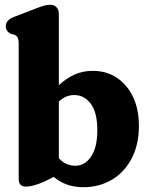

<svg xmlns="http://www.w3.org/2000/svg" viewBox="-20 -769 624 801"><path d="M225.5 -710.5V-413.5Q255.5 -442 290.8 -457.8Q326 -473.5 367 -473.5Q423.5 -473.5 466.8 -445Q510 -416.5 534.8 -365Q559.5 -313.5 559.5 -244.5Q559.5 -165.5 529.2 -107.8Q499 -50 446.2 -19Q393.5 12 327 12Q255 12 204 -31L161 -9.5Q139 -0.5 121.2 4.5Q103.5 9.5 88.5 9.5Q58 9.5 58 -22.5V-586Q58 -605.5 53.2 -613Q48.5 -620.5 39.5 -624.5L26 -627.5Q4 -639 4 -659.5Q4 -685 38.5 -698.5L127 -732.5Q149.5 -741.5 163.2 -745.2Q177 -749 190.5 -749Q207 -749 216.2 -738.2Q225.5 -727.5 225.5 -710.5ZM290 -372.5Q253.5 -372.5 225.5 -345V-109Q240.5 -92.5 258 -85Q275.5 -77.5 294 -77.5Q334 -77.5 360 -115.8Q386 -154 386 -226Q386 -299.5 358.8 -336Q331.5 -372.5 290 -372.5Z"/></svg>

Font: Fraunces 72pt SuperSoft
Style: Bold
Weight: 700
Version: Version 1.000;[0bf87f6ff]